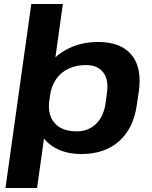

<svg xmlns="http://www.w3.org/2000/svg" viewBox="-20 -760 761 960"><path d="M387.9 10.1Q308.2 10.1 252.8 -22.2Q197.4 -54.5 172.6 -113Q147.7 -171.6 158.2 -250.7L164.2 -292.2Q175.7 -371.3 217.3 -429.2Q258.9 -487 324.4 -518.5Q389.8 -550.1 471.1 -550.1Q584.4 -550.1 637.5 -485.9Q690.7 -421.7 674.1 -303.4L664.3 -236.6Q647.8 -118.3 575.5 -54.1Q503.3 10.1 387.9 10.1ZM136.4 -740H294.3L244.3 -382.4L165.3 180H7.4ZM363 -103.3Q421.6 -103.3 459.8 -140.2Q498.1 -177.2 507.5 -242L514.8 -295.4Q524.2 -361.3 496.1 -398Q468.1 -434.7 409.5 -434.7Q360.5 -434.7 322.1 -416.4Q283.7 -398.1 260.2 -363.7Q236.7 -329.3 229.7 -280.8L226.8 -259.7Q216.4 -186.9 252.8 -145.1Q289.2 -103.3 363 -103.3Z"/></svg>

Font: Pathway Extreme 8pt Thin
Style: Italic
Weight: 100
Italic angle: -8°
Designer: Eduardo Rodriguez Tunni
Foundry: Eduardo Rodriguez Tunni
Version: Version 1.000